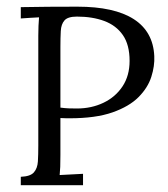

<svg xmlns="http://www.w3.org/2000/svg" viewBox="-20 -547 495 567"><path d="M41.4 -24.9Q69.7 -26 80.1 -38Q90.6 -49.9 91.9 -70.2Q93.1 -90.6 93.1 -117V-441.5Q93.1 -456.9 93.7 -470.7Q94.2 -484.4 95.3 -495.8Q81.8 -495.4 68.4 -494.3Q55 -493.2 41.4 -492.5V-525.9Q80.7 -526.6 122.8 -527Q165 -527.3 208.7 -527.3Q317.6 -527.3 375 -490.5Q432.3 -453.6 435.6 -381.4Q437.1 -352 426.8 -319.9Q416.6 -287.9 389.1 -260.2Q361.6 -232.5 312.1 -215.1Q262.6 -197.7 185.6 -197.7Q182.3 -197.7 174 -197.8Q165.7 -198 158.4 -198.4V-89.5Q158.4 -69.3 157.9 -54.5Q157.3 -39.6 156.2 -30.1Q173.5 -31.2 190.7 -31.9Q207.9 -32.6 225.2 -33.7V0H41.4ZM158.4 -229.2Q172.4 -227.4 182.8 -227Q193.3 -226.6 207.2 -226.6Q250.1 -226.6 285.5 -243.5Q320.9 -260.4 341.8 -291.9Q362.7 -323.4 362.7 -367.1Q362.7 -414.7 342.9 -443.3Q323.1 -471.9 288 -485Q253 -498 207.2 -498Q180.4 -498 170.5 -486.8Q160.6 -475.6 159.5 -455.4Q158.4 -435.3 158.4 -408.5Z"/></svg>

Font: Parastoo
Style: Regular
Weight: 400
Foundry: Saber Rastikerdar (saber.rastikerdar@gmail.com)
Version: Version 3.000